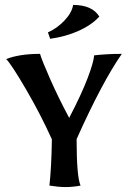

<svg xmlns="http://www.w3.org/2000/svg" viewBox="-20 -751 518 777"><path d="M180 0Q188 -70 190 -187Q144 -289 85 -390Q26 -491 5 -512Q59 -533 142 -533Q149 -508 183 -431Q217 -354 260 -274Q310 -370 334.5 -434.5Q359 -499 361 -527Q413 -533 473 -533Q393 -418 290 -188Q290 -36 306 0Q276 6 245 6Q217 6 180 0ZM174 -620Q212 -637 241.5 -668.5Q271 -700 276 -731Q353 -731 382 -684Q351 -650 299 -626.5Q247 -603 183 -594Z"/></svg>

Font: Mirza Medium
Style: Regular
Weight: 500
Designer: Arabic design by Kourosh Beigpour, Latin design by Eduardo Tunni, engineering by Lasse Fister
Version: Version 1.0010g